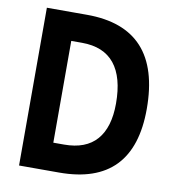

<svg xmlns="http://www.w3.org/2000/svg" viewBox="-79 -762 744 831"><g transform="rotate(10 293.0 -346.5)"><path d="M182.1 0V-123H236.3Q331.5 -123 379.2 -177.5Q426.8 -231.9 426.8 -336.9Q426.8 -452.1 379.2 -511.2Q331.5 -570.3 236.3 -570.3H184.1L172.4 -693.4H236.3Q562 -693.4 562 -336.9Q562 0 236.3 0ZM60.1 0V-693.4H189V0Z"/></g></svg>

Font: Cascadia Code
Style: Regular
Weight: 400
Monospace: yes
Designer: Aaron Bell
Foundry: Saja Typeworks
Version: Version 2106.017